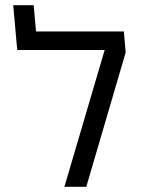

<svg xmlns="http://www.w3.org/2000/svg" viewBox="-20 -721 640 741"><path d="M458 -599.5 465 -518.5 313 0H228.5L384 -528H46.5L31 -701H110L119 -599.5Z"/></svg>

Font: JuliaMono Light
Style: Italic
Weight: 300
Italic angle: -9°
Monospace: yes
Designer: cormullion
Foundry: corm
Version: Version 0.054; ttfautohint (v1.8.4)